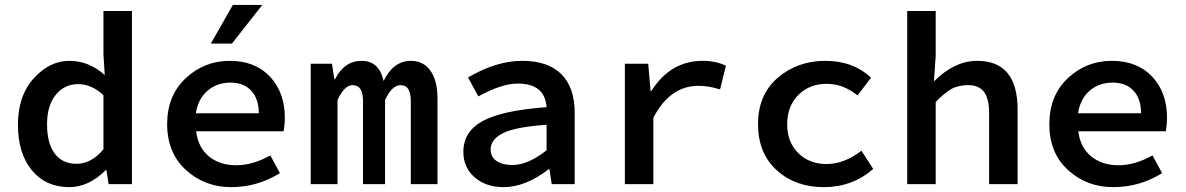

<svg xmlns="http://www.w3.org/2000/svg" viewBox="-20 -751 4837 783"><path d="M401.9 -142.1V-362.8Q354 -407.7 298.8 -408Q243.7 -408.2 207.8 -364.7Q171.9 -321.3 171.9 -244.1Q171.9 -167 202.9 -125Q233.9 -83 293 -83Q352.1 -83 401.9 -142.1ZM407.2 -444.8 401.9 -527.8V-706.1H518.1V0H422.9L414.1 -57.1H411.1Q342.3 11.7 263.2 12.2Q167 12.2 110.1 -56.4Q53.2 -125 53.2 -242.7Q53.2 -360.4 117.7 -431.6Q182.1 -502.9 262.7 -502.9Q343.3 -502.9 407.2 -444.8Z M1049.8 -731 925.8 -573.2H839.8L929.7 -731ZM1035.6 -289.1Q1035.2 -347.7 1004.9 -380.9Q974.6 -414.1 919.9 -414.1Q865.2 -414.1 826.2 -380.9Q787.6 -347.7 778.8 -289.1ZM921.9 12.2Q814.5 11.7 738.3 -57.6Q662.1 -127 661.6 -244.1Q661.6 -361.3 737.3 -432.1Q813.5 -502.9 917 -502.9Q1020.5 -502.9 1081.1 -438.5Q1141.6 -374 1141.6 -270Q1141.6 -246.1 1136.7 -215.8H779.8Q787.6 -149.9 832 -113.3Q876 -77.1 943.4 -77.1Q1010.7 -77.1 1082.5 -117.2L1121.6 -44.9Q1029.3 12.2 921.9 12.2Z M1247.1 0V-491.2H1334L1343.3 -428.2H1346.2Q1384.3 -502.9 1455.1 -502.9Q1525.9 -502.9 1544.4 -420.9Q1584.5 -502.9 1655.3 -502.9Q1707 -502.9 1735.6 -462.4Q1764.2 -421.9 1764.2 -348.1V0H1655.3V-338.9Q1655.3 -403.8 1614.3 -403.8Q1578.1 -403.8 1550.3 -342.8V0H1460.4V-338.9Q1460.4 -403.8 1418.5 -403.8Q1384.3 -403.8 1356.4 -342.8V0Z M1981 -141.1Q1981 -110.4 2005.4 -94.2Q2029.8 -78.1 2068.8 -78.1Q2133.8 -78.1 2209 -138.2V-242.2Q2083 -233.4 2032 -208.3Q1981 -183.1 1981 -141.1ZM1869.6 -131.8Q1869.6 -214.8 1949.2 -257.8Q2028.8 -300.8 2209 -314Q2202.1 -410.2 2091.8 -410.2Q2025.9 -410.2 1930.7 -357.9L1888.7 -435.1Q2003.9 -502.9 2109.4 -502.9Q2214.8 -502.9 2269.3 -448.5Q2323.7 -394 2323.7 -291V0H2230L2220.7 -61H2217.8Q2122.6 12.2 2033.7 12.2Q1961.9 12.2 1915.8 -27.8Q1869.6 -67.9 1869.6 -131.8Z M2528.3 0V-491.2H2623.5L2633.3 -379.9H2636.2Q2714.4 -502.9 2845.2 -502.9Q2899.4 -502.9 2940.4 -482.9L2916.5 -386.2Q2868.7 -401.4 2827.6 -400.9Q2712.4 -400.9 2644.5 -271V0Z M3071.3 -245.1Q3071.3 -364.3 3151.4 -433.6Q3232.4 -502.9 3345.7 -502.9Q3459 -502.9 3532.2 -434.1L3477.1 -361.8Q3418.9 -409.2 3350.6 -409.2Q3282.2 -409.2 3236.3 -364.3Q3190.4 -318.4 3190.2 -245.1Q3189.9 -171.9 3235.1 -127Q3280.3 -82 3351.1 -82Q3421.9 -82 3493.2 -136.2L3541 -62Q3456.1 12.2 3339.8 12.2Q3223.6 12.2 3147.5 -56.9Q3071.3 -126 3071.3 -245.1Z M3679.7 0V-706.1H3795.9V-523.9L3788.6 -418.9Q3872.6 -502.9 3964.8 -502.9Q4129.9 -502.9 4129.9 -304.2V0H4013.7V-289.1Q4013.7 -349.1 3992.7 -376.5Q3971.7 -403.8 3929.7 -403.8Q3887.7 -403.8 3859.6 -387.9Q3831.5 -372.1 3795.9 -335V0Z M4633.3 -289.1Q4633.3 -348.1 4602.8 -381.1Q4572.3 -414.1 4517.3 -414.1Q4462.4 -414.1 4423.8 -381.1Q4385.3 -348.1 4376.5 -289.1ZM4739.3 -270Q4739.3 -246.1 4734.4 -215.8H4377.4Q4385.3 -149.9 4429.7 -113.5Q4474.1 -77.1 4541.3 -77.1Q4608.4 -77.1 4680.2 -117.2L4719.2 -44.9Q4627.4 12.2 4519.8 12.2Q4412.1 12.2 4335.7 -57.4Q4259.3 -127 4259.3 -244.1Q4259.3 -361.3 4334.7 -432.1Q4410.2 -502.9 4514.2 -502.9Q4618.2 -502.9 4678.7 -438.5Q4739.3 -374 4739.3 -270Z"/></svg>

Font: SourceCodePro-Semibold
Style: Regular
Weight: 600
Monospace: yes
Designer: Paul D. Hunt
Foundry: Adobe Systems Incorporated
Version: Version 1.009;PS 1.000;hotconv 1.0.70;makeotf.lib2.5.5900